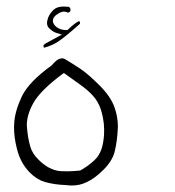

<svg xmlns="http://www.w3.org/2000/svg" viewBox="-20 -405 540 594"><path d="M227.5 -331.5Q227.5 -332 227.5 -332.5Q227.5 -333 227.5 -333.7Q227.5 -334.5 227.3 -335.4Q227.1 -336.4 227.1 -336.9Q226.1 -338.4 225.1 -339.8Q214.4 -336.4 191.4 -314.5L189 -312H185.5Q162.1 -312 149.4 -326.7Q143.6 -333.5 143.6 -340.8Q143.6 -352.5 157.7 -361.3Q169.4 -369.1 177.7 -369.1Q183.1 -369.1 189.5 -366.2Q189.9 -366.2 190.4 -366.2Q194.3 -366.2 197.3 -370.1Q198.2 -372.6 198.2 -374.3Q198.2 -376 197.8 -377.9Q196.8 -380.9 193.4 -383.8Q184.6 -384.8 177.2 -384.8Q156.2 -384.8 145.5 -374.5Q129.9 -359.4 126.5 -341.8Q125.5 -337.9 125.5 -334Q125.5 -323.7 132.3 -317.4Q143.1 -307.1 152.8 -303.7L171.4 -297.9L119.1 -269.5L114.3 -264.6L115.7 -257.3Q138.2 -262.7 158.7 -275.6Q179.2 -288.6 227.5 -331.5ZM228 122.6Q202.6 125 188.5 125Q174.3 125 167.7 124.5Q161.1 124 156.7 123Q152.3 122.1 147.7 120.6Q143.1 119.1 138.4 116.9Q133.8 114.7 128.9 112.3Q112.3 102.5 98.6 88.4Q79.6 69.8 73.7 48.3Q65.9 22 63.5 -10.7Q63 -14.2 63 -18.1Q63 -49.3 82.5 -85Q104 -124.5 172.9 -175.8L177.7 -179.2Q209 -157.2 228 -143.1Q252.9 -125.5 268.3 -107.9Q283.7 -90.3 291 -69.1Q298.3 -47.9 301.3 -21Q302.2 -11.2 302.2 -4.2Q302.2 2.9 301.8 12.5Q301.3 22 299.1 35.2Q296.9 48.3 293.5 57.6Q286.1 77.6 272 90.8Q252 109.4 228 122.6ZM202.1 168.9Q226.1 168.9 245.6 159.7Q273.4 147.5 301 119.4Q328.6 91.3 335 63Q342.3 33.2 344.2 -3.4Q344.7 -8.3 344.7 -13.2Q344.7 -43.5 334.5 -72.3Q322.8 -106 288.6 -140.1Q253.4 -175.3 230 -191.2Q206.5 -207 182.6 -221.2Q177.2 -224.6 173.1 -224.6Q168.9 -224.6 166 -223.6Q163.1 -222.7 161.4 -221.9Q159.7 -221.2 158 -220Q156.2 -218.8 154.3 -217.3Q147.5 -211.9 139.6 -202.6Q69.3 -151.9 47.4 -106.4Q25.9 -60.5 23.9 -23.4Q23.4 -17.6 23.4 -11.7Q23.4 20.5 32.2 54.7Q43 99.6 72.8 129.4Q94.2 150.9 119.6 158.2Q149.9 166.5 183.1 167.5Q193.4 168.9 202.1 168.9Z"/></svg>

Font: NaikaiFont
Style: Light
Weight: 300
Version: Version 1.89